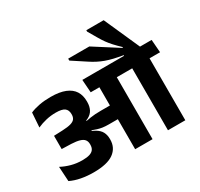

<svg xmlns="http://www.w3.org/2000/svg" viewBox="-190 -1185 1480 1424"><g transform="rotate(-30 550.0 -473.0)"><path d="M666.5 -830H485.5V-813.5L601.5 -737.5Q628.5 -719.5 655.2 -705.8Q682 -692 711.5 -681.2Q741 -670.5 776 -662.2Q811 -654 855 -646.5V-618H994.5V-634.5L856 -945.5H707.5V-933.5L753 -855.5Q769 -828 786 -804.2Q803 -780.5 825 -756.5Q847 -732.5 879 -702L875 -697ZM1009.5 0V-568H861V0ZM1099.5 -530.5 1091 -641H771L779.5 -530.5ZM818.5 -530.5 810.5 -641H497.5L505.5 -530.5ZM580 0H729V-570H580ZM25.5 -169 33 -43Q73 -23.5 122.8 -14Q172.5 -4.5 229 -4.5Q346 -4.5 401 -44.5Q456 -84.5 456 -155V-160Q456 -193.5 442.5 -219.5Q429 -245.5 395.5 -265Q362 -284.5 301.5 -299L299.5 -353.5Q354 -356 386.5 -372.2Q419 -388.5 433.2 -416Q447.5 -443.5 447.5 -480.5V-487.5Q447.5 -538 425 -574Q402.5 -610 354.2 -629.8Q306 -649.5 230 -649.5Q176.5 -649.5 132.5 -641.2Q88.5 -633 54 -618L45.5 -494.5Q82 -511 122 -520.2Q162 -529.5 205 -529.5Q258.5 -529.5 280 -513Q301.5 -496.5 301.5 -462.5V-458Q301.5 -436 291 -421.5Q280.5 -407 254.8 -399.5Q229 -392 182.5 -390L108.5 -387V-273.5L189.5 -271Q233 -269 259.2 -261.2Q285.5 -253.5 297.2 -238.5Q309 -223.5 309 -201V-195.5Q309 -171 298.2 -155.5Q287.5 -140 263.8 -132.2Q240 -124.5 201 -124.5Q152.5 -124.5 108.2 -136.5Q64 -148.5 25.5 -169ZM293.5 -363.5V-288L366 -272L370 -283.5Q391 -275.5 410 -269.5Q429 -263.5 451.2 -260.2Q473.5 -257 503.5 -257H632V-374.5H501.5Q474.5 -374.5 452.8 -373Q431 -371.5 411.8 -368.5Q392.5 -365.5 372.5 -361.5L371.5 -369.5Z"/></g></svg>

Font: Anek Devanagari Medium
Style: Bold
Weight: 700
Version: Version 1.003